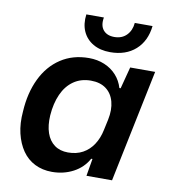

<svg xmlns="http://www.w3.org/2000/svg" viewBox="-84 -812 794 894"><g transform="rotate(10 313.5 -365.0)"><path d="M221 10Q176 10 140 -8Q104 -26 80.5 -60Q57 -94 46 -140.5Q35 -187 40 -244Q45 -332 77.5 -399.5Q110 -467 167 -504.5Q224 -542 300 -542Q340 -542 373.5 -528Q407 -514 430 -488.5Q453 -463 463 -429H469L496 -532H614L504 0H383L397 -82H391Q367 -38 321.5 -14Q276 10 221 10ZM279 -92Q319 -92 349 -108.5Q379 -125 398.5 -155Q418 -185 426 -224L437 -275Q447 -323 437 -360.5Q427 -398 399 -419Q371 -440 327 -440Q280 -440 245.5 -416Q211 -392 191.5 -348.5Q172 -305 168 -248Q165 -200 177 -165Q189 -130 215 -111Q241 -92 279 -92ZM391 -586Q344 -586 310.5 -605.5Q277 -625 261.5 -659.5Q246 -694 252 -740H335Q328 -702 345.5 -680.5Q363 -659 398 -659Q434 -659 456 -681.5Q478 -704 481 -740H565Q557 -668 511 -627Q465 -586 391 -586Z"/></g></svg>

Font: Mona Sans ExtraLight SemiBold
Style: Italic
Weight: 600
Italic angle: -11.6951°
Version: Version 2.000